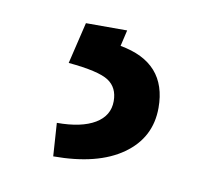

<svg xmlns="http://www.w3.org/2000/svg" viewBox="-40 -43 327 298"><g transform="rotate(10 124.0 106.0)"><path d="M139.2 0 133.3 25.4Q208 38.6 208 109.9Q208 157.2 168.9 184.8Q129.9 212.4 60.1 212.4L56.6 160.2Q95.2 160.2 116.5 147.5Q137.7 134.8 137.7 111.8Q137.7 90.3 122.1 80.1Q106.4 69.8 58.6 65.4L74.2 0Z"/></g></svg>

Font: RobotoSquareBracket
Style: Square-Bracket
Weight: 400
Version: Version 2.137; 2017